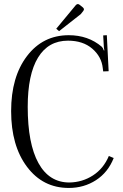

<svg xmlns="http://www.w3.org/2000/svg" viewBox="-20 -911 608 949"><path d="M35 -362Q35 -531 113.5 -634Q192 -737 320 -737Q416 -737 483 -680Q490 -673 493 -662H496Q493 -674 493 -685L490 -736L508 -737L517 -559L490 -558L488 -574Q482 -631 436 -670.5Q390 -710 316 -710Q219 -710 168 -626.5Q117 -543 117 -383Q117 -201 170 -105Q223 -9 323 -9Q387 -10 439.5 -44Q492 -78 518 -140L542 -130Q514 -59 454.5 -20.5Q395 18 320 18Q192 18 113.5 -86.5Q35 -191 35 -362ZM374 -887 390 -874Q395 -870 395 -864Q395 -862 391 -856L379 -841L272 -757L258 -769L355 -886Q360 -891 365 -891Q368 -891 374 -887Z"/></svg>

Font: Foglihten068fMac
Style: Regular
Weight: 500
Designer: gluk (gluksza@wp.pl)
Foundry: gluk (gluksza@wp.pl)
Version: Version 0.68